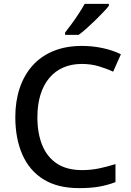

<svg xmlns="http://www.w3.org/2000/svg" viewBox="-20 -961 675 991"><path d="M402 -631Q349 -631 306.5 -612.5Q264 -594 234 -558Q204 -522 188.5 -471Q173 -420 173 -356Q173 -272 198.5 -210.5Q224 -149 275 -116Q326 -83 403 -83Q450 -83 492.5 -92Q535 -101 576 -114V-21Q534 -5 490.5 2.5Q447 10 388 10Q278 10 205 -35Q132 -80 95.5 -163Q59 -246 59 -357Q59 -438 81.5 -505.5Q104 -573 147.5 -622Q191 -671 255.5 -697.5Q320 -724 403 -724Q457 -724 509 -713Q561 -702 604 -681L564 -591Q530 -607 489.5 -619Q449 -631 402 -631ZM542 -931Q531 -917 512 -897Q493 -877 471 -855.5Q449 -834 427 -814.5Q405 -795 386 -781H316V-793Q331 -812 350 -838Q369 -864 387 -891.5Q405 -919 417 -941H542Z"/></svg>

Font: Noto Sans Khmer Medium
Style: Regular
Weight: 500
Version: Version 2.003